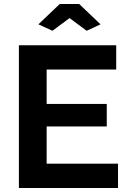

<svg xmlns="http://www.w3.org/2000/svg" viewBox="-20 -935 641 955"><path d="M241 -782 171 -814 277 -915H374L480 -814L411 -782L326 -845ZM212 -121H567V0H74V-710H558V-589H212V-418H511V-306H212Z"/></svg>

Font: Raleway
Style: Bold
Weight: 700
Designer: Matt McInerney, Pablo Impallari, Rodrigo Fuenzalida
Foundry: Matt McInerney, Pablo Impallari, Rodrigo Fuenzalida
Version: Version 3.000